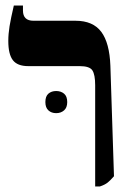

<svg xmlns="http://www.w3.org/2000/svg" viewBox="-20 -667 468 694"><path d="M324 7V-359Q324 -397 314 -412.5Q304 -428 268 -428H82Q43 -428 26.5 -449.5Q10 -471 10 -519Q10 -544 14.5 -572Q19 -600 30 -647H63V-629Q63 -592 101 -592H253Q316 -592 346 -552Q376 -512 379 -429L392 -30Q379 -15 369 -7Q359 1 341 7ZM144 -298Q144 -319 155 -328.5Q166 -338 183 -338Q200 -338 211.5 -328.5Q223 -319 223 -298Q223 -278 211.5 -268Q200 -258 183 -258Q166 -258 155 -268Q144 -278 144 -298Z"/></svg>

Font: Noto Serif Hebrew Condensed ExtraBold
Style: Regular
Weight: 800
Width: 3
Designer: Monotype Design Team
Foundry: Monotype Imaging Inc.
Version: Version 2.004; ttfautohint (v1.8.4.7-5d5b)